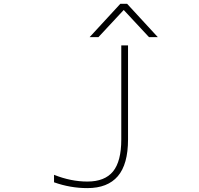

<svg xmlns="http://www.w3.org/2000/svg" viewBox="-20 -969 1040 1001"><path d="M802.7 -775.4H756.8L625 -917L493.2 -775.4H447.3L607.4 -949.2H642.6ZM612.3 -732.4H647.5V-242.2Q647.5 -112.3 594.2 -50.3Q541 11.7 435.5 11.7Q346.7 11.7 261.7 -18.6V-57.6Q349.6 -22.5 435.5 -22.5Q526.4 -22.5 569.3 -75.2Q612.3 -127.9 612.3 -242.2Z"/></svg>

Font: GenEi Gothic M ExtraLight
Style: Regular
Weight: 200
Designer: o_tamon (Modified); [Source Han Sans]
Ryoko NISHIZUKA  (kana & ideographs); Paul D. Hunt (Latin, Greek & Cyrillic); Wenl
Version: Version 1.1a;Original Version 1.004